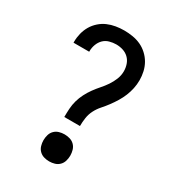

<svg xmlns="http://www.w3.org/2000/svg" viewBox="-182 -845 863 955"><g transform="rotate(30 250.0 -367.5)"><path d="M205 -221Q205 -245 206.5 -269Q208 -293 214.5 -316Q221 -339 232 -360.5Q243 -382 257 -401.5Q271 -421 287 -439Q303 -457 316.5 -477Q330 -497 339 -519.5Q348 -542 348 -566Q348 -586 341.5 -605Q335 -624 321 -637.5Q307 -651 288 -657Q269 -663 249 -663Q230 -663 210.5 -657.5Q191 -652 177.5 -638.5Q164 -625 157 -606Q150 -587 150 -568V-564H60V-570Q60 -594 66 -618Q72 -642 84 -662.5Q96 -683 114.5 -699.5Q133 -716 155 -725.5Q177 -735 201 -739Q225 -743 249 -743Q273 -743 297.5 -739Q322 -735 344 -725Q366 -715 384.5 -698Q403 -681 415 -660Q427 -639 432.5 -615Q438 -591 438 -566Q438 -542 433 -518.5Q428 -495 419 -473Q410 -451 397.5 -430.5Q385 -410 370.5 -390.5Q356 -371 340 -353Q324 -335 313 -313.5Q302 -292 298.5 -268Q295 -244 295 -221ZM250 8Q234 8 219 3.5Q204 -1 193 -12Q182 -23 177.5 -38.5Q173 -54 173 -69Q173 -85 177.5 -100.5Q182 -116 193 -127Q204 -138 219 -142.5Q234 -147 250 -147Q266 -147 281 -142.5Q296 -138 307 -127Q318 -116 322.5 -100.5Q327 -85 327 -69Q327 -54 322.5 -38.5Q318 -23 307 -12Q296 -1 281 3.5Q266 8 250 8Z"/></g></svg>

Font: Iosevka Curly Medium
Style: Regular
Weight: 500
Monospace: yes
Designer: Belleve Invis
Foundry: Belleve Invis
Version: Version 22.1.2; ttfautohint (v1.8.4)